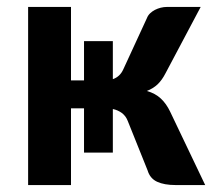

<svg xmlns="http://www.w3.org/2000/svg" viewBox="-20 -533 628 553"><path d="M571 0H486Q453 0 432.5 -9.5Q412 -19 405 -42.5L348 -184.5Q342.5 -199 331 -207.5Q319.5 -216 305 -219V-93.5H222V-221H184.5V0H61V-513H184.5V-301.5H222V-414.5H305V-305Q325.5 -312 335 -333L403 -480.5Q406 -488.5 412.2 -494.5Q418.5 -500.5 426.2 -504.5Q434 -508.5 443 -510.8Q452 -513 460.5 -513H558L457 -322.5Q446.5 -302 433.8 -290Q421 -278 403 -271Q427.5 -264 443.2 -249.2Q459 -234.5 470 -211.5Z"/></svg>

Font: Lato
Style: Bold
Weight: 700
Designer: Lukasz Dziedzic with Adam Twardoch and Botio Nikoltchev
Foundry: tyPoland Lukasz Dziedzic
Version: Version 2.010; 2014-09-01; http://www.latofonts.com/; ttfaut